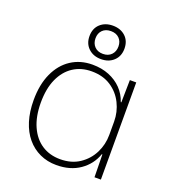

<svg xmlns="http://www.w3.org/2000/svg" viewBox="-136 -848 865 960"><g transform="rotate(20 296.0 -368.0)"><path d="M272 8Q224 8 184 -10.5Q144 -29 115 -63.5Q86 -98 70.5 -147.5Q55 -197 55 -259Q55 -342 82.5 -402Q110 -462 159 -494Q208 -526 272 -526Q321 -526 360.5 -510Q400 -494 427.5 -465.5Q455 -437 468 -398H471L473 -517H507V0H473L471 -121H468Q448 -63 397 -27.5Q346 8 272 8ZM280 -26Q340 -26 382.5 -54.5Q425 -83 447.5 -128Q470 -173 470 -224V-295Q470 -346 447.5 -391.5Q425 -437 382.5 -465Q340 -493 280 -493Q224 -493 182 -465.5Q140 -438 116.5 -386Q93 -334 93 -259Q93 -186 116.5 -133.5Q140 -81 182 -53.5Q224 -26 280 -26ZM301 -566Q260 -566 234 -590.5Q208 -615 208 -655Q208 -696 234 -720Q260 -744 301 -744Q342 -744 368 -720Q394 -696 394 -655Q394 -615 368 -590.5Q342 -566 301 -566ZM301 -594Q329 -594 345.5 -611Q362 -628 362 -655Q362 -682 345.5 -698.5Q329 -715 301 -715Q273 -715 256.5 -698.5Q240 -682 240 -655Q240 -628 256.5 -611Q273 -594 301 -594Z"/></g></svg>

Font: Mona Sans ExtraLight
Style: Regular
Weight: 200
Designer: Deni Anggara
Foundry: GitHub
Version: Version 2.000